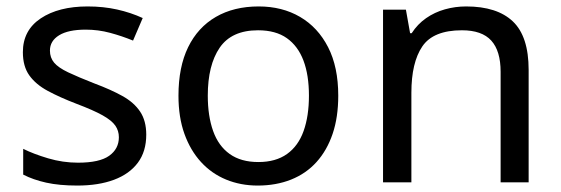

<svg xmlns="http://www.w3.org/2000/svg" viewBox="-20 -566 1742 596"><path d="M434 -148Q434 -96 408 -61Q382 -26 334 -8Q286 10 220 10Q164 10 123.5 1Q83 -8 52 -24V-104Q84 -88 129.5 -74.5Q175 -61 222 -61Q289 -61 319 -82.5Q349 -104 349 -140Q349 -160 338 -176Q327 -192 298.5 -208Q270 -224 217 -244Q165 -264 128 -284Q91 -304 71 -332Q51 -360 51 -404Q51 -472 106.5 -509Q162 -546 252 -546Q301 -546 343.5 -536.5Q386 -527 423 -510L393 -440Q359 -454 322 -464Q285 -474 246 -474Q192 -474 163.5 -456.5Q135 -439 135 -409Q135 -387 148 -371.5Q161 -356 191.5 -341.5Q222 -327 273 -307Q324 -288 360 -268Q396 -248 415 -219.5Q434 -191 434 -148Z M1030 -269Q1030 -202 1012.5 -150.5Q995 -99 962.5 -63Q930 -27 883.5 -8.5Q837 10 780 10Q727 10 682 -8.5Q637 -27 604 -63Q571 -99 552.5 -150.5Q534 -202 534 -269Q534 -358 564 -419.5Q594 -481 650 -513.5Q706 -546 783 -546Q856 -546 911.5 -513.5Q967 -481 998.5 -419.5Q1030 -358 1030 -269ZM625 -269Q625 -206 641.5 -159.5Q658 -113 693 -88Q728 -63 782 -63Q836 -63 871 -88Q906 -113 922.5 -159.5Q939 -206 939 -269Q939 -333 922 -378Q905 -423 870.5 -447.5Q836 -472 781 -472Q699 -472 662 -418Q625 -364 625 -269Z M1427 -546Q1523 -546 1572 -499.5Q1621 -453 1621 -349V0H1534V-343Q1534 -408 1505 -440Q1476 -472 1414 -472Q1325 -472 1291 -422Q1257 -372 1257 -278V0H1169V-536H1240L1253 -463H1258Q1276 -491 1302.5 -509.5Q1329 -528 1361 -537Q1393 -546 1427 -546Z"/></svg>

Font: ukannada15
Style: Book
Weight: 400
Designer: Jelle Bosma - Monotype Design Team
Foundry: Monotype Imaging Inc.
Version: Version 2.003